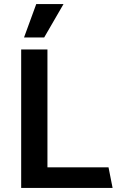

<svg xmlns="http://www.w3.org/2000/svg" viewBox="-20 -923 583 943"><path d="M158 -903H292L197 -739H98ZM533 0H84V-680H213V-101H513Z"/></svg>

Font: Palanquin Dark
Style: Regular
Weight: 400
Designer: Pria Ravichandran
Version: Version 1.000